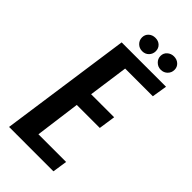

<svg xmlns="http://www.w3.org/2000/svg" viewBox="-224 -760 814 814"><g transform="rotate(45 182.5 -353.0)"><path d="M15 0 99 -591H365L354 -523H188L163 -344H301L290 -269H152L125 -66H291L281 0ZM187 -626Q169 -626 157 -638Q145 -650 145 -667Q145 -684 157 -695Q169 -706 187 -706Q205 -706 216.5 -695Q228 -684 228 -667Q228 -650 216.5 -638Q205 -626 187 -626ZM298 -626Q281 -626 268.5 -638Q256 -650 256 -667Q256 -684 268.5 -695Q281 -706 298 -706Q316 -706 328 -695Q340 -684 340 -667Q340 -650 328 -638Q316 -626 298 -626Z"/></g></svg>

Font: Alumni Sans SemiBold
Style: Italic
Weight: 600
Italic angle: -8°
Version: Version 1.016